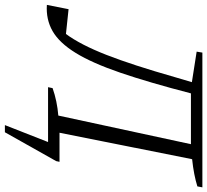

<svg xmlns="http://www.w3.org/2000/svg" viewBox="-70 -636 868 805"><g transform="rotate(90 364.5 -233.0)"><path d="M743 -626Q695 -611 629 -604L518 -48H640L637 -34L516 181H486L557 0H327L331 -19Q385 -38 446 -43L566 -599H353Q307 -422 266.5 -303.5Q226 -185 183.5 -116Q141 -47 92 -19Q43 9 -18 5L0 -86L104 -75Q149 -136 191.5 -244.5Q234 -353 285 -532L306 -603L178 -623L182 -647H747Z"/></g></svg>

Font: Piazzolla SC Light
Style: Italic
Weight: 300
Italic angle: -11.3°
Designer: Juan Pablo del Peral
Foundry: Huerta Tipografica
Version: Version 1.330